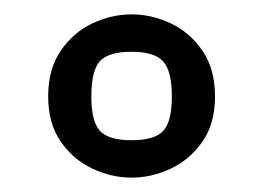

<svg xmlns="http://www.w3.org/2000/svg" viewBox="-20 -599 366 267"><path d="M163 -352Q135 -352 108.5 -364.5Q82 -377 64.5 -402Q47 -427 47 -465Q47 -503 64.5 -528.5Q82 -554 108.5 -566.5Q135 -579 163 -579Q191 -579 217.5 -566.5Q244 -554 261.5 -528.5Q279 -503 279 -465Q279 -427 261.5 -402Q244 -377 217.5 -364.5Q191 -352 163 -352ZM163 -404Q195 -404 207 -417Q219 -430 219 -465Q219 -500 207 -513.5Q195 -527 163 -527Q131 -527 119 -514Q107 -501 107 -465Q107 -430 119 -417Q131 -404 163 -404Z"/></svg>

Font: Texturina Medium 12pt Medium
Style: Regular
Weight: 500
Version: Version 1.002